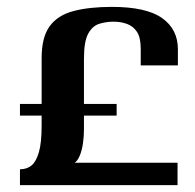

<svg xmlns="http://www.w3.org/2000/svg" viewBox="-20 -538 568 558"><path d="M38 -236H101V-369Q101 -430 124.5 -462Q148 -494 194 -506Q240 -518 305 -518Q405 -518 451 -485.5Q497 -453 497 -395V-348H389V-396Q389 -429 378 -445.5Q367 -462 349 -468.5Q331 -475 310 -475Q289 -475 269 -469Q249 -463 236.5 -440.5Q224 -418 224 -367V-236H319V-202H224V-161Q224 -142 221 -121Q218 -100 211.5 -85Q205 -70 197 -65H496V0H38V-46Q58 -46 71.5 -57Q85 -68 93 -95.5Q101 -123 101 -173V-202H38Z"/></svg>

Font: Genos SemiBold
Style: Regular
Weight: 600
Designer: Robert E. Leuschke
Foundry: Robert E. Leuschke
Version: Version 1.010